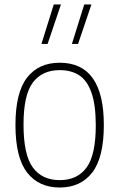

<svg xmlns="http://www.w3.org/2000/svg" viewBox="-20 -828 532 857"><path d="M49 -270Q49 -415 100.8 -481.5Q152.5 -548 246.5 -548Q443.5 -548 443.5 -270Q443.5 -125 391.8 -58Q340 9 246.5 9Q153 9 101 -58Q49 -125 49 -270ZM407.5 -268.5Q407.5 -360 388.2 -414.5Q369 -469 333.5 -492Q298 -515 246.5 -515Q168 -515 126.5 -459.5Q85 -404 85 -272Q85 -137 126.5 -80.5Q168 -24 246.5 -24Q325 -24 366.2 -80Q407.5 -136 407.5 -268.5ZM165 -632 220 -808H252L192.5 -632ZM301 -632 356 -808H388L328.5 -632Z"/></svg>

Font: Encode Sans Semi Condensed Thin
Style: Regular
Weight: 250
Width: 4
Designer: Multiple Designers
Foundry: Impallari Type
Version: Version 2.000